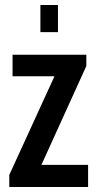

<svg xmlns="http://www.w3.org/2000/svg" viewBox="-20 -745 392 765"><path d="M17 0V-48L197 -441H30V-527H324V-482L145 -88H331V0ZM141 -617V-725H211V-617Z"/></svg>

Font: Archivo ExtraCondensed SemiBold
Style: Regular
Weight: 600
Width: 2
Designer: Hector Gatti
Foundry: Omnibus-Type
Version: Version 2.001